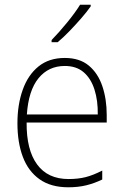

<svg xmlns="http://www.w3.org/2000/svg" viewBox="-20 -785 527 815"><path d="M255 -539Q318 -539 357 -506.5Q396 -474 414.5 -419Q433 -364 433 -297V-265H93Q92 -149 137.5 -87Q183 -25 271 -25Q311 -25 343 -33Q375 -41 414 -61V-23Q381 -7 346.5 1.5Q312 10 270 10Q196 10 148 -24Q100 -58 77 -119Q54 -180 54 -262Q54 -341 76.5 -404Q99 -467 143.5 -503Q188 -539 255 -539ZM255 -505Q186 -505 143.5 -453Q101 -401 94 -299H395Q396 -358 381 -405Q366 -452 335 -478.5Q304 -505 255 -505ZM365 -758Q349 -735 325 -707.5Q301 -680 275 -653Q249 -626 225 -606H199V-615Q231 -648 265 -689.5Q299 -731 320 -765H365Z"/></svg>

Font: Noto Sans Khmer SemiCondensed ExtraLight
Style: Regular
Weight: 200
Width: 4
Designer: Danh Hong and the Monotype Design Team
Foundry: Monotype Imaging Inc.
Version: Version 2.004; ttfautohint (v1.8.4.7-5d5b)